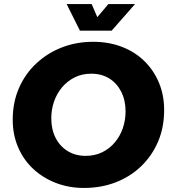

<svg xmlns="http://www.w3.org/2000/svg" viewBox="-20 -919 847 951"><path d="M396 12Q321 12 256.5 -13Q192 -38 144 -83Q96 -128 69.5 -190Q43 -252 43 -326Q43 -412 74 -483Q105 -554 160.5 -605.5Q216 -657 287.5 -684.5Q359 -712 441 -712Q518 -712 582.5 -687.5Q647 -663 694 -617.5Q741 -572 767 -510Q793 -448 793 -374Q793 -287 762.5 -216.5Q732 -146 678 -94.5Q624 -43 552 -15.5Q480 12 396 12ZM404 -147Q450 -147 486.5 -165Q523 -183 549 -214Q575 -245 588.5 -284.5Q602 -324 602 -367Q602 -422 580.5 -464.5Q559 -507 521 -530.5Q483 -554 432 -554Q386 -554 349.5 -535.5Q313 -517 287 -486Q261 -455 247.5 -415.5Q234 -376 234 -333Q234 -278 255.5 -236Q277 -194 315.5 -170.5Q354 -147 404 -147ZM376 -767 310 -899H434L462 -834L517 -899H649L533 -767Z"/></svg>

Font: MuseoModerno Thin ExtraBold
Style: Italic
Weight: 800
Italic angle: -9°
Version: Version 1.003